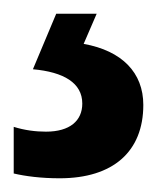

<svg xmlns="http://www.w3.org/2000/svg" viewBox="-27 -20 229 280"><path d="M182 133C182 86 151 54 95 44L114 0H55L21 81C66 85 93 101 93 131C93 156 75 172 40 172C25 172 9 170 -7 165V233C10 237 33 240 60 240C138 240 182 201 182 133Z"/></svg>

Font: Noto Sans Armenian ExtraCondensed SemiBold
Style: Regular
Weight: 600
Width: 2
Designer: Monotype Design Team
Foundry: Monotype Imaging Inc.
Version: Version 2.008